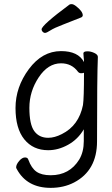

<svg xmlns="http://www.w3.org/2000/svg" viewBox="-20 -733 540 928"><path d="M225 175Q110 175 61 84Q58 79 58 76Q58 62 72.5 45Q87 28 101 28Q114 28 117 39Q132 80 156.5 97Q181 114 225 114Q316 114 363 38Q385 1 385 -51V-108Q357 -60 309.5 -33.5Q262 -7 213 -7Q140 -7 97.5 -59.5Q55 -112 55 -211Q55 -312 119.5 -399Q184 -486 275 -486Q358 -486 386 -433Q386 -445 384.5 -455.5Q383 -466 383 -475Q383 -485 403 -485Q419 -485 436 -477Q453 -469 453 -458Q449 -364 449 -50Q449 91 338 149Q288 175 225 175ZM213 -67Q244 -67 279 -85Q361 -126 381 -225Q386 -257 386 -382Q384 -379 372 -379Q363 -379 357 -386Q327 -427 275 -427Q212 -427 167 -359Q122 -291 122 -212Q122 -132 145.5 -99.5Q169 -67 213 -67ZM181 -591Q181 -611 316 -711Q319 -713 327 -713Q335 -713 348 -703Q380 -678 380 -659Q380 -653 373 -649Q329 -631 285.5 -614.5Q242 -598 223.5 -586Q205 -574 198 -574Q191 -574 186 -579.5Q181 -585 181 -591Z"/></svg>

Font: LXGW WenKai Mono TC
Style: Regular
Weight: 400
Designer: LXGW / Fontworks Inc.
Foundry: LXGW / Fontworks Inc.
Version: Version 1.330